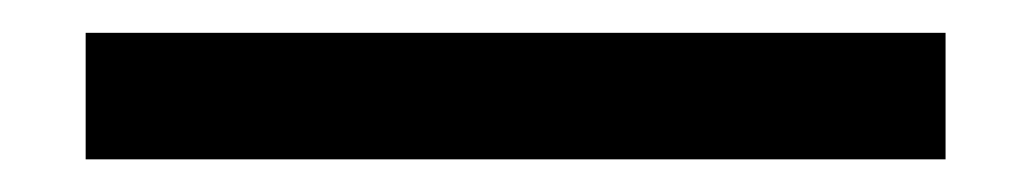

<svg xmlns="http://www.w3.org/2000/svg" viewBox="-20 -20 628 117"><path d="M32.2 0H556.2V77.1H32.2Z"/></svg>

Font: Overused Grotesk Medium
Style: Regular
Weight: 500
Version: Version 0.002